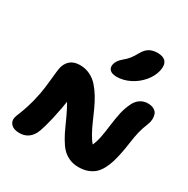

<svg xmlns="http://www.w3.org/2000/svg" viewBox="-195 -1104 1206 1233"><g transform="rotate(30 408.0 -487.0)"><path d="M472.2 -667Q437 -667 421.4 -682.4Q405.8 -697.8 411.1 -724.1Q417.5 -754.4 453.1 -784.2Q476.1 -802.7 490.5 -821.5Q504.9 -840.3 522 -871.1Q541 -904.8 565.9 -918.5Q590.8 -932.1 625 -932.1Q667.5 -932.1 685.8 -910.2Q704.1 -888.2 695.8 -845.2Q686 -797.9 651.1 -756.3Q616.2 -714.8 568.1 -690.9Q520 -667 472.2 -667ZM111.8 -42Q70.3 -42 50 -62Q29.8 -82 35.2 -110.8Q38.1 -125 48.1 -148.2Q58.1 -171.4 73 -216.8Q87.9 -262.2 101.1 -329.1Q109.4 -372.1 116.2 -442.4Q123 -512.7 126 -527.8Q133.8 -567.9 160.4 -591.6Q187 -615.2 232.9 -615.2Q272.9 -615.2 307.1 -598.6Q341.3 -582 366.2 -553.7Q391.1 -525.4 412.1 -490.5Q433.1 -455.6 451.2 -415.5Q469.2 -375.5 484.9 -339.6Q500.5 -303.7 519.5 -269Q538.6 -234.4 557.1 -213.9Q571.8 -247.6 579.1 -286.1Q585.4 -318.8 592.8 -376.2Q600.1 -433.6 609.1 -474.4Q618.2 -515.1 636.2 -553.2Q651.4 -586.4 676.8 -603.3Q702.1 -620.1 731.9 -620.1Q761.2 -620.1 779.5 -609.1Q797.9 -598.1 803.5 -580.3Q809.1 -562.5 807.9 -543.2Q806.6 -523.9 798.8 -504.9Q781.2 -461.9 772.9 -427Q764.6 -392.1 757.6 -342.3Q750.5 -292.5 744.1 -261.2Q735.8 -219.7 726.6 -189.2Q717.3 -158.7 701.7 -129.4Q686 -100.1 666 -82Q646 -64 616.5 -53Q586.9 -42 548.8 -42Q509.8 -42 478.3 -56.6Q446.8 -71.3 426 -94Q405.3 -116.7 385 -151.9Q364.7 -187 350.6 -219.5Q336.4 -252 315.9 -295.2Q295.4 -338.4 276.9 -369.1Q270 -329.1 268.1 -315.9Q255.4 -253.4 249.8 -228Q244.1 -202.6 233.2 -163.8Q222.2 -125 210.9 -102.1Q177.7 -42 111.8 -42Z"/></g></svg>

Font: Shantell Sans Irregular
Style: Italic
Weight: 800
Italic angle: -11.31°
Designer: Stephen Nixon, Anya Danilova, Shantell Martin
Foundry: Arrow Type
Version: Version 1.006;[9816181b4]